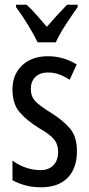

<svg xmlns="http://www.w3.org/2000/svg" viewBox="-20 -786 379 816"><path d="M307 -144Q307 -70 267 -30Q227 10 155 10Q118 10 87 1.5Q56 -7 33 -20V-104Q55 -86 87 -74.5Q119 -63 152 -63Q187 -63 207 -83.5Q227 -104 227 -141Q227 -173 208.5 -195Q190 -217 145 -242Q95 -273 64 -308.5Q33 -344 33 -406Q33 -470 74.5 -508.5Q116 -547 183 -547Q250 -547 306 -512L276 -447Q255 -461 232 -469.5Q209 -478 184 -478Q150 -478 130.5 -459Q111 -440 111 -408Q111 -376 130 -356Q149 -336 196 -307Q246 -276 276.5 -241Q307 -206 307 -144ZM140 -606Q124 -639 99 -680Q74 -721 48 -756V-766H93Q112 -749 134.5 -723.5Q157 -698 179 -672Q205 -702 222.5 -721Q240 -740 265 -766H310V-756Q288 -725 260.5 -683Q233 -641 217 -606Z"/></svg>

Font: Noto Sans Gurmukhi ExtraCondensed
Style: Regular
Weight: 400
Width: 2
Designer: Jelle Bosma - Monotype Design Team
Foundry: Monotype Imaging Inc.
Version: Version 2.004; ttfautohint (v1.8.4.7-5d5b)